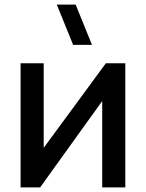

<svg xmlns="http://www.w3.org/2000/svg" viewBox="-20 -815 635 835"><path d="M298 -620 227 -795H309L380 -620ZM525 -540V0H424.5V-375.5L154.5 0H69.5V-540H170V-172L440.5 -540Z"/></svg>

Font: Cns Manrope SemBd
Style: Regular
Weight: 600
Designer: Mikhail Sharanda
Foundry: Mikhail Sharanda
Version: Version 4.504